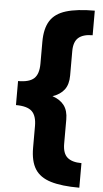

<svg xmlns="http://www.w3.org/2000/svg" viewBox="-63 -829 556 1035"><g transform="rotate(5 215.5 -311.0)"><path d="M407 168Q311 168 252 150Q193 132 166.5 90Q140 48 140 -25V-142Q140 -198 114.5 -222Q89 -246 28 -246V-376Q89 -376 114.5 -400Q140 -424 140 -480V-598Q140 -670 166.5 -712Q193 -754 252 -772Q311 -790 407 -790V-657Q356 -657 330.5 -635Q305 -613 305 -562V-430Q305 -382 283.5 -353.5Q262 -325 220 -311Q262 -297 283.5 -268.5Q305 -240 305 -192V-61Q305 -9 330.5 13Q356 35 407 35Z"/></g></svg>

Font: Prodigy Sans ExtraBold
Style: Regular
Weight: 800
Designer: Wei Huang
Foundry: Wei Huang
Version: Version 1.003; ttfautohint (v1.8.3)